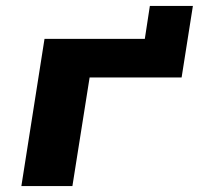

<svg xmlns="http://www.w3.org/2000/svg" viewBox="-20 -627 670 647"><path d="M52 0 130 -496H468L485 -607H630L592 -366H282L224 0Z"/></svg>

Font: Nunito Sans 10pt Expanded ExtraBold
Style: Italic
Weight: 800
Width: 7
Italic angle: -9°
Designer: Vernon Adams
Foundry: Vernon Adams
Version: Version 3.101;gftools[0.9.27]